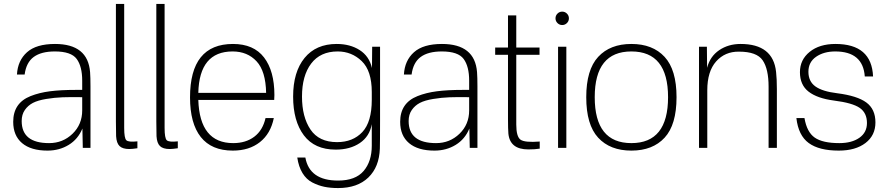

<svg xmlns="http://www.w3.org/2000/svg" viewBox="-20 -750 4499 974"><path d="M259 -527Q426 -527 437 -384Q439 -357 439 -313V0H400L398 -98Q376 -44 328.5 -15Q281 14 221 14Q137 14 92 -24Q47 -62 47 -132Q47 -180 69 -212.5Q91 -245 135 -262.5Q179 -280 233.5 -287Q288 -294 365 -294H397V-341Q397 -413 369 -451Q341 -489 258 -489Q189 -489 151 -461Q113 -433 105 -372H66Q70 -443 117 -485Q164 -527 259 -527ZM90 -136Q90 -24 229 -24Q299 -24 348 -71.5Q397 -119 397 -190V-257Q338 -258 297.5 -256.5Q257 -255 214.5 -248Q172 -241 147 -228Q122 -215 106 -192Q90 -169 90 -136Z M610 -101Q610 -49 621 -38.5Q632 -28 677 -33V2Q651 6 636 6Q602 6 586.5 -9Q571 -24 569 -59Q568 -79 568 -133V-730H610Z M815 -101Q815 -49 826 -38.5Q837 -28 882 -33V2Q856 6 841 6Q807 6 791.5 -9Q776 -24 774 -59Q773 -79 773 -133V-730H815Z M1162 -527Q1267 -527 1319.5 -458.5Q1372 -390 1372 -268Q1372 -255 1371 -243H986Q993 -24 1163 -24Q1227 -24 1270 -56.5Q1313 -89 1327 -151H1369Q1353 -72 1298.5 -29Q1244 14 1161 14Q1053 14 998.5 -55Q944 -124 944 -256Q944 -527 1162 -527ZM986 -279H1330Q1328 -389 1281.5 -439Q1235 -489 1160 -489Q991 -489 986 -279Z M1908 -141Q1908 -31 1907 3Q1904 97 1848.5 150.5Q1793 204 1695 204Q1656 204 1625 197.5Q1594 191 1564 175.5Q1534 160 1514.5 128Q1495 96 1488 49H1529Q1550 166 1695 166Q1783 166 1824.5 117.5Q1866 69 1866 -11V-120Q1855 -58 1805.5 -24.5Q1756 9 1683 9Q1576 9 1521.5 -63.5Q1467 -136 1467 -260Q1467 -385 1525 -456Q1583 -527 1688 -527Q1756 -527 1804.5 -496Q1853 -465 1867 -405L1868 -513H1908ZM1512 -260Q1512 -157 1555 -93Q1598 -29 1690 -29Q1770 -29 1818 -80Q1866 -131 1866 -244V-283Q1866 -391 1815 -440Q1764 -489 1693 -489Q1605 -489 1558.5 -427.5Q1512 -366 1512 -260Z M2222 -527Q2389 -527 2400 -384Q2402 -357 2402 -313V0H2363L2361 -98Q2339 -44 2291.5 -15Q2244 14 2184 14Q2100 14 2055 -24Q2010 -62 2010 -132Q2010 -180 2032 -212.5Q2054 -245 2098 -262.5Q2142 -280 2196.5 -287Q2251 -294 2328 -294H2360V-341Q2360 -413 2332 -451Q2304 -489 2221 -489Q2152 -489 2114 -461Q2076 -433 2068 -372H2029Q2033 -443 2080 -485Q2127 -527 2222 -527ZM2053 -136Q2053 -24 2192 -24Q2262 -24 2311 -71.5Q2360 -119 2360 -190V-257Q2301 -258 2260.5 -256.5Q2220 -255 2177.5 -248Q2135 -241 2110 -228Q2085 -215 2069 -192Q2053 -169 2053 -136Z M2599 -118Q2599 -57 2620.5 -41.5Q2642 -26 2718 -32V4Q2695 8 2660 8Q2567 8 2559 -72Q2557 -97 2557 -145V-472H2492V-509H2557V-672H2599V-509H2717V-472H2599Z M2853 -513V0H2811V-513ZM2808 -633Q2798 -643 2798 -657Q2798 -671 2808 -681Q2818 -691 2832 -691Q2846 -691 2856 -681Q2866 -671 2866 -657Q2866 -643 2856 -633Q2846 -623 2832 -623Q2818 -623 2808 -633Z M2997 -257Q2997 -24 3183 -24Q3369 -24 3369 -257Q3369 -489 3183 -489Q2997 -489 2997 -257ZM2954 -257Q2954 -396 3014.5 -461.5Q3075 -527 3183 -527Q3291 -527 3351.5 -461.5Q3412 -396 3412 -257Q3412 -117 3351.5 -51.5Q3291 14 3183 14Q3075 14 3014.5 -51.5Q2954 -117 2954 -257Z M3737 -527Q3902 -527 3917 -385Q3921 -349 3921 -298V0H3879V-310Q3879 -400 3849 -444Q3819 -488 3729 -488Q3658 -489 3613 -438.5Q3568 -388 3568 -292V0H3526V-513H3566L3567 -406Q3582 -464 3628.5 -495.5Q3675 -527 3737 -527Z M4218 -527Q4402 -527 4409 -362H4367Q4358 -489 4217 -489Q4159 -489 4120 -462Q4081 -435 4081 -386Q4081 -337 4116.5 -311.5Q4152 -286 4227 -277Q4329 -264 4375 -230Q4421 -196 4421 -129Q4421 -63 4370.5 -24.5Q4320 14 4235 14Q4135 14 4082.5 -24.5Q4030 -63 4020 -151H4061Q4073 -80 4113 -52Q4153 -24 4238 -24Q4301 -24 4339.5 -51Q4378 -78 4378 -126Q4378 -177 4341.5 -202.5Q4305 -228 4210 -240Q4126 -251 4082 -285Q4038 -319 4038 -384Q4038 -447 4087.5 -487Q4137 -527 4218 -527Z"/></svg>

Font: Nacelle UltraLight
Style: Regular
Weight: 200
Designer: Sora Sagano
Foundry: Sora Sagano
Version: Version 1.000;FEAKit 1.0